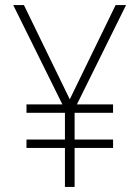

<svg xmlns="http://www.w3.org/2000/svg" viewBox="-20 -734 548 754"><path d="M254 -344 434 -714H475L282 -324H424V-291H273V-186H424V-153H273V0H235V-153H84V-186H235V-291H84V-324H225L32 -714H74Z"/></svg>

Font: Noto Sans Arabic UI SmCn XLt
Style: Regular
Weight: 200
Width: 4
Designer: Monotype Design Team, Nadine Chahine and Nizar Qandah
Foundry: Monotype Imaging Inc.
Version: Version 2.010; ttfautohint (v1.8.4.7-5d5b)